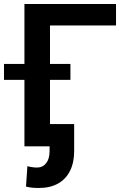

<svg xmlns="http://www.w3.org/2000/svg" viewBox="-56 -727 631 954"><path d="M520.5 -600.6H192.4V-409.2H293.9V-330.1H192.4V-110.4H312.5V23.4Q312.5 80.6 292 121.8Q271.5 163.1 232.2 185.1Q192.9 207 137.7 207Q118.7 207 104 205.6Q89.4 204.1 73.2 200.2L80.1 98.6Q89.8 101.6 103 103.5Q116.2 105.5 127.9 105.5Q156.2 105.5 173.3 84Q190.4 62.5 190.4 23.4V0H65.4V-330.1H-36.1V-409.2H65.4V-707H520.5Z"/></svg>

Font: Pretendard Std SemiBold
Style: Regular
Weight: 600
Designer: Base glyphs from Inter by Rasmus Andersson; Hangeul glyphs from Noto Sans CJK(Source Han Sans) by Jang Soo-young and Kan
Foundry: Kil Hyung-jin
Version: Version 1.309